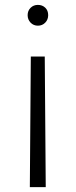

<svg xmlns="http://www.w3.org/2000/svg" viewBox="-20 -551 309 785"><path d="M106 -320H163L167 214H102ZM135 -531Q153 -531 165 -519.5Q177 -508 177 -489Q177 -471 165 -458.5Q153 -446 135 -446Q117 -446 105 -458.5Q93 -471 93 -489Q93 -507 105 -519Q117 -531 135 -531Z"/></svg>

Font: Evergrow Sans
Style: Light
Weight: 300
Foundry: 10Web
Version: Version 1.000